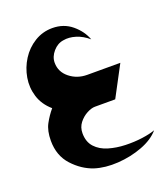

<svg xmlns="http://www.w3.org/2000/svg" viewBox="-103 -381 581 666"><g transform="rotate(-20 188.0 -48.5)"><path d="M135 200Q93 186 60 150Q27 114 27 59Q27 22 40 -2Q53 -26 70 -46Q40 -72 29.5 -106Q19 -140 25 -175Q31 -210 50 -240Q69 -270 99 -288.5Q129 -307 165 -307Q207 -307 237 -282Q267 -257 279 -224Q257 -243 232.5 -250.5Q208 -258 187 -254Q165 -251 148.5 -232Q132 -213 132 -191Q132 -157 159.5 -135Q187 -113 224 -113H346L286 0H211Q198 0 181 9Q164 18 151.5 34Q139 50 139 72Q139 104 157 123.5Q175 143 204 151.5Q233 160 265.5 161Q298 162 327.5 158Q357 154 376 147Q353 174 310.5 190Q268 206 220.5 209Q173 212 135 200Z"/></g></svg>

Font: Reem Kufi Medium
Style: Regular
Weight: 500
Designer: Khaled Hosny
Version: Version 1.001